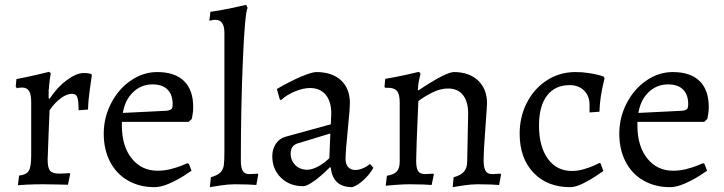

<svg xmlns="http://www.w3.org/2000/svg" viewBox="-20 -762 2993 794"><path d="M109 -119V-339Q109 -372 100 -386Q91 -400 71 -400Q63 -400 57.5 -399Q52 -398 50 -397L45 -404L48 -435Q86 -442 128.5 -452Q171 -462 183 -465L190 -459Q188 -450 184 -417.5Q180 -385 181 -356L185 -353Q215 -400 255.5 -430Q296 -460 326 -460Q340 -460 347.5 -458.5Q355 -457 357 -456L360 -452Q358 -438 351.5 -392.5Q345 -347 344 -309L305 -306Q305 -347 299.5 -360.5Q294 -374 278 -374Q256 -374 231 -355.5Q206 -337 185 -306Q184 -277 181 -210Q178 -143 177 -102Q177 -68 187 -56Q197 -44 225 -44Q238 -44 251 -45Q264 -46 269 -46L270 -42L261 2Q251 2 221 1Q191 0 159 0Q122 0 92 1.5Q62 3 54 4L59 -36Q89 -39 99 -55.5Q109 -72 109 -119Z M632 -56Q660 -56 687 -63Q714 -70 732 -77.5Q750 -85 755 -87L761 -85L772 -56Q765 -51 739.5 -34.5Q714 -18 680 -3Q646 12 619 12Q557 12 509 -15.5Q461 -43 435 -93.5Q409 -144 409 -209Q409 -276 439.5 -335Q470 -394 521 -429Q572 -464 630 -464Q703 -464 741 -427Q779 -390 779 -319Q779 -303 776.5 -288.5Q774 -274 773 -270L760 -258H484V-242Q484 -158 524.5 -107Q565 -56 632 -56ZM694 -331Q694 -371 672.5 -392Q651 -413 611 -413Q564 -413 530.5 -381Q497 -349 488 -295L669 -304Q684 -306 689 -311Q694 -316 694 -331Z M908 -135V-626Q908 -680 871 -680Q864 -680 856 -678.5Q848 -677 846 -676Q846 -682 848 -694L850 -713Q893 -719 939 -729Q985 -739 998 -742L1004 -729Q993 -712 984.5 -516Q976 -320 976 -98Q976 -68 984 -55Q992 -42 1011 -42Q1022 -42 1032 -43Q1042 -44 1046 -44L1048 -40L1040 3Q1031 2 1006 1Q981 0 951 0Q925 0 891.5 5Q858 10 848 12L852 -29Q880 -37 891.5 -49Q903 -61 905.5 -78Q908 -95 908 -135Z M1262 -398Q1234 -398 1200 -384Q1166 -370 1142 -348L1137 -351L1125 -394Q1176 -424 1222.5 -444Q1269 -464 1288 -464Q1353 -464 1390 -430Q1427 -396 1427 -335Q1427 -313 1420 -245Q1409 -135 1409 -105Q1409 -83 1420 -71Q1431 -59 1450 -59Q1464 -59 1480.5 -66Q1497 -73 1510 -84L1524 -68Q1508 -40 1483.5 -17.5Q1459 5 1437 12Q1356 12 1348 -69L1344 -70Q1308 -34 1278.5 -13Q1249 8 1234 8Q1178 8 1142 -27Q1106 -62 1106 -116Q1106 -145 1120.5 -167Q1135 -189 1159 -196L1348 -248L1350 -292Q1350 -342 1327 -370Q1304 -398 1262 -398ZM1182 -127Q1182 -98 1201.5 -79Q1221 -60 1251 -60Q1270 -60 1295.5 -73.5Q1321 -87 1342 -108L1346 -210L1211 -169Q1182 -160 1182 -127Z M1912 -94 1916 -292Q1916 -342 1894.5 -369Q1873 -396 1833 -396Q1801 -396 1768 -379.5Q1735 -363 1710 -344Q1701 -137 1701 -98Q1701 -67 1709 -54.5Q1717 -42 1737 -42Q1748 -42 1758 -43Q1768 -44 1772 -44L1774 -40L1765 3Q1756 2 1730 1Q1704 0 1674 0Q1648 0 1616.5 2.5Q1585 5 1575 6L1580 -35Q1609 -40 1621 -53Q1633 -66 1633 -94V-338Q1633 -372 1622 -385.5Q1611 -399 1584 -399H1573L1570 -403L1573 -436Q1616 -443 1658.5 -452.5Q1701 -462 1713 -465L1719 -457Q1717 -451 1713 -431.5Q1709 -412 1708 -391L1710 -388Q1824 -464 1857 -464Q1920 -464 1957 -429Q1994 -394 1994 -335Q1994 -325 1988 -243Q1980 -139 1980 -98Q1980 -69 1988 -55.5Q1996 -42 2015 -42Q2026 -42 2036 -43Q2046 -44 2050 -44L2052 -40L2044 3Q2035 2 2010 1Q1985 0 1955 0Q1929 0 1895.5 5Q1862 10 1852 12L1856 -29Q1886 -37 1899 -52.5Q1912 -68 1912 -94Z M2338 12Q2243 12 2186 -48Q2129 -108 2129 -209Q2129 -280 2159.5 -338.5Q2190 -397 2242.5 -430.5Q2295 -464 2360 -464Q2388 -464 2414 -460Q2440 -456 2456.5 -451.5Q2473 -447 2477 -445L2480 -438Q2479 -433 2474.5 -414.5Q2470 -396 2465 -365.5Q2460 -335 2459 -300L2418 -297V-328Q2418 -365 2395.5 -387.5Q2373 -410 2336 -410Q2275 -410 2242 -366.5Q2209 -323 2209 -243Q2209 -156 2245.5 -105.5Q2282 -55 2345 -55Q2370 -55 2395 -62.5Q2420 -70 2437 -77.5Q2454 -85 2458 -88L2464 -86L2475 -55Q2468 -50 2444.5 -34Q2421 -18 2390.5 -3Q2360 12 2338 12Z M2764 -56Q2792 -56 2819 -63Q2846 -70 2864 -77.5Q2882 -85 2887 -87L2893 -85L2904 -56Q2897 -51 2871.5 -34.5Q2846 -18 2812 -3Q2778 12 2751 12Q2689 12 2641 -15.5Q2593 -43 2567 -93.5Q2541 -144 2541 -209Q2541 -276 2571.5 -335Q2602 -394 2653 -429Q2704 -464 2762 -464Q2835 -464 2873 -427Q2911 -390 2911 -319Q2911 -303 2908.5 -288.5Q2906 -274 2905 -270L2892 -258H2616V-242Q2616 -158 2656.5 -107Q2697 -56 2764 -56ZM2826 -331Q2826 -371 2804.5 -392Q2783 -413 2743 -413Q2696 -413 2662.5 -381Q2629 -349 2620 -295L2801 -304Q2816 -306 2821 -311Q2826 -316 2826 -331Z"/></svg>

Font: Sahitya
Style: Regular
Weight: 400
Designer: Juan Pablo del Peral
Foundry: Juan Pablo del Peral (http://www.huertatipografica.com)
Version: Version 1.001;PS 001.000;hotconv 1.0.70;makeotf.lib2.5.58329